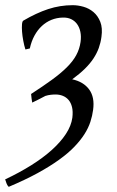

<svg xmlns="http://www.w3.org/2000/svg" viewBox="-38 -477 450 741"><path d="M321.3 -52.7Q318.4 -30.3 310.8 -6.8Q303.2 16.6 288.1 40.5Q272.9 64.5 249 89.4Q225.1 114.3 189.9 139.6Q154.8 165 106.9 191.2Q59.1 217.3 -4.4 244.1Q-10.3 238.3 -12.9 230.5Q-15.6 222.7 -18.1 215.3Q36.6 189.5 82.3 160.9Q127.9 132.3 161.9 101.8Q195.8 71.3 216.3 40Q236.8 8.8 241.2 -22.5Q244.1 -46.4 240 -63.5Q235.8 -80.6 226.6 -91.3Q217.3 -102.1 204.3 -107.2Q191.4 -112.3 176.8 -112.3Q167 -112.3 157 -111.1Q147 -109.9 137.7 -106.9Q137.7 -106.9 137.7 -106.9Q137.7 -107.4 138.2 -107.4Q126 -100.6 113 -94.2Q100.1 -87.9 86.4 -81.1Q85.4 -86.4 84 -95.7Q82.5 -105 82 -114.3Q127.9 -144 162.1 -168.9Q196.3 -193.8 219.7 -217Q243.2 -240.2 256.1 -263.9Q269 -287.6 272.9 -314.9Q275.9 -336.4 272.2 -354Q268.6 -371.6 259.5 -384Q250.5 -396.5 236.6 -403.1Q222.7 -409.7 204.6 -409.2Q181.2 -408.7 160.6 -400.4Q140.1 -392.1 123.5 -376.7Q106.9 -361.3 95 -339.4Q83 -317.4 77.1 -290L60.1 -286.1Q55.2 -301.3 51.8 -319.8Q48.3 -338.4 47.1 -354.7Q45.9 -371.1 46.9 -383.1Q47.9 -395 52.2 -397.5Q102.1 -426.8 147.9 -441.9Q193.8 -457 242.7 -457Q262.7 -457 284.2 -450.9Q305.7 -444.8 322.8 -430.4Q339.8 -416 349.1 -392.6Q358.4 -369.1 353.5 -334.5Q350.6 -312.5 343.3 -292Q335.9 -271.5 322.8 -251.5Q309.6 -231.4 289.6 -211.7Q269.5 -191.9 240.7 -170.9Q284.2 -161.6 306.2 -131.6Q328.1 -101.6 321.3 -52.7Z"/></svg>

Font: Gentium
Style: Italic
Weight: 400
Italic angle: -7°
Designer: J. Victor Gaultney
Version: Version 1.02; 2005; OFL release